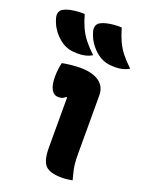

<svg xmlns="http://www.w3.org/2000/svg" viewBox="-220 -891 749 974"><g transform="rotate(20 154.0 -404.0)"><path d="M125 -116Q125 -139 125 -165Q125 -191 125 -218.5Q125 -246 125 -274.5Q125 -303 125 -331Q125 -359 125 -386H119Q116 -383 112 -380Q108 -377 104 -375.5Q100 -374 94.5 -373Q89 -372 82 -372Q58 -372 44.5 -395Q31 -418 31 -464Q31 -484 33.5 -504Q36 -524 40 -540Q50 -542 59 -543.5Q68 -545 77.5 -546Q87 -547 97 -548Q107 -549 117.5 -549.5Q128 -550 139 -550Q178 -550 209 -539.5Q240 -529 257.5 -507Q275 -485 275 -450Q275 -413 275 -373Q275 -333 275 -292.5Q275 -252 275 -213Q275 -174 275 -139Q275 -112 276.5 -91.5Q278 -71 282.5 -50Q287 -29 295 0Q280 3 266.5 4.5Q253 6 237 6Q173 6 149 -20Q125 -46 125 -116ZM64 -814Q75 -775 89 -744.5Q103 -714 124 -687.5Q145 -661 176 -632Q159 -622 140.5 -617.5Q122 -613 100 -613Q73 -613 53 -618Q33 -623 14 -635Q-3 -646 -19 -662.5Q-35 -679 -47 -700Q-59 -721 -66 -747Q-70 -762 -65.5 -775.5Q-61 -789 -47 -796Q-34 -803 -17 -807Q0 -811 20.5 -813Q41 -815 64 -814ZM264 -814Q275 -775 289 -744.5Q303 -714 324 -687.5Q345 -661 376 -632Q359 -622 340.5 -617.5Q322 -613 300 -613Q273 -613 253 -618Q233 -623 214 -635Q197 -646 181 -662.5Q165 -679 153 -700Q141 -721 134 -747Q130 -762 134.5 -775.5Q139 -789 153 -796Q166 -803 183 -807Q200 -811 220.5 -813Q241 -815 264 -814Z"/></g></svg>

Font: Recursive Casual ExtraBold
Style: Regular
Weight: 800
Version: Version 1.047